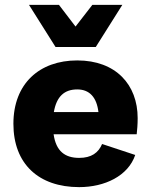

<svg xmlns="http://www.w3.org/2000/svg" viewBox="-20 -758 619 788"><path d="M482 -738H359L290 -649L222 -738H99L208 -565H373ZM305 10C410 10 506 -36 535 -122L399 -167C384 -131 355 -110 305 -110C247 -110 210 -137 200 -207H541C543 -223 545 -248 545 -273C545 -411 455 -510 297 -510C142 -510 35 -415 35 -250C35 -85 139 10 305 10ZM297 -391C348 -391 377 -358 384 -298H201C212 -362 244 -391 297 -391Z"/></svg>

Font: Work Sans
Style: Bold
Weight: 700
Designer: Wei Huang
Foundry: Wei Huang
Version: Version 2.012